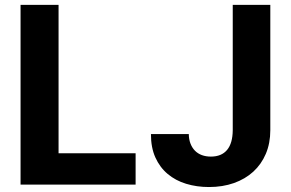

<svg xmlns="http://www.w3.org/2000/svg" viewBox="-20 -747 1177 777"><path d="M590.9 -204.5H744Q744.3 -182.9 750.9 -165.8Q757.5 -148.8 769 -137.1Q780.5 -125.4 796.9 -119.3Q813.2 -113.3 833.5 -113.3Q876.4 -113.3 899 -140.3Q921.5 -167.3 921.9 -220.2V-727.3H1073.9V-220.2Q1073.9 -167.3 1055.8 -124.6Q1037.6 -82 1005 -52.2Q972.3 -22.4 926.7 -6.2Q881 9.9 825.6 9.9Q776.3 9.9 733.3 -3.2Q690.3 -16.3 658.6 -43Q626.8 -69.6 608.7 -109.9Q590.6 -150.2 590.9 -204.5ZM63.2 0V-727.3H217V-126.8H528.8V0Z"/></svg>

Font: Cannonade
Style: Bold
Weight: 700
Designer: Rasmus Andersson
Foundry: rsms
Version: Version 3.012;git-f93a4a705